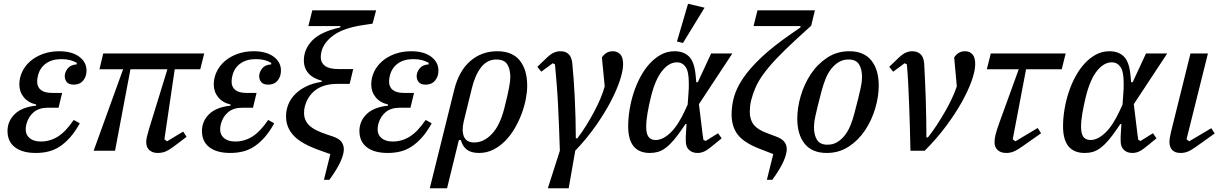

<svg xmlns="http://www.w3.org/2000/svg" viewBox="-20 -803 6532 1023"><path d="M234 -229Q189 -229 160.5 -206Q132 -183 121 -143Q117 -128 117 -113Q117 -84 138.5 -66.5Q160 -49 198 -49Q246 -49 288 -75Q330 -101 373 -164L405 -146Q381 -102 354.5 -72Q328 -42 299.5 -23Q271 -4 239 4Q207 12 171 12Q99 12 59.5 -18.5Q20 -49 20 -105Q20 -157 58 -194.5Q96 -232 172 -240L173 -246Q130 -256 106.5 -285Q83 -314 83 -353Q83 -388 98 -420Q113 -452 141 -476.5Q169 -501 208.5 -515.5Q248 -530 296 -530Q363 -530 402 -501Q441 -472 441 -427Q441 -395 423 -373.5Q405 -352 373 -352Q348 -352 336.5 -365Q325 -378 325 -397Q325 -418 340.5 -438Q356 -458 389 -460V-468Q372 -478 352.5 -483Q333 -488 307 -488Q257 -488 224.5 -464.5Q192 -441 182 -399Q178 -383 178 -368Q178 -339 198 -323.5Q218 -308 256 -308H311L292 -229Z M636 -434H510L530 -518H1068L1047 -434H911L856 -61L870 -50L956 -102L974 -74L908 -24Q880 -3 861.5 4.5Q843 12 820 12Q793 12 776 -3Q759 -18 759 -46Q759 -59 763 -75.5Q767 -92 775 -119L872 -434H675L593 0H479Z M1270 -229Q1225 -229 1196.5 -206Q1168 -183 1157 -143Q1153 -128 1153 -113Q1153 -84 1174.5 -66.5Q1196 -49 1234 -49Q1282 -49 1324 -75Q1366 -101 1409 -164L1441 -146Q1417 -102 1390.5 -72Q1364 -42 1335.5 -23Q1307 -4 1275 4Q1243 12 1207 12Q1135 12 1095.5 -18.5Q1056 -49 1056 -105Q1056 -157 1094 -194.5Q1132 -232 1208 -240L1209 -246Q1166 -256 1142.5 -285Q1119 -314 1119 -353Q1119 -388 1134 -420Q1149 -452 1177 -476.5Q1205 -501 1244.5 -515.5Q1284 -530 1332 -530Q1399 -530 1438 -501Q1477 -472 1477 -427Q1477 -395 1459 -373.5Q1441 -352 1409 -352Q1384 -352 1372.5 -365Q1361 -378 1361 -397Q1361 -418 1376.5 -438Q1392 -458 1425 -460V-468Q1408 -478 1388.5 -483Q1369 -488 1343 -488Q1293 -488 1260.5 -464.5Q1228 -441 1218 -399Q1214 -383 1214 -368Q1214 -339 1234 -323.5Q1254 -308 1292 -308H1347L1328 -229Z M1740 18 1689 0Q1588 -35 1546 -79Q1504 -123 1504 -183Q1504 -216 1516 -246Q1528 -276 1552 -300.5Q1576 -325 1611.5 -342.5Q1647 -360 1694 -367L1695 -373Q1649 -384 1624 -412Q1599 -440 1599 -481Q1599 -541 1644 -587.5Q1689 -634 1793 -657L1794 -664H1623L1644 -748H1984L1965 -677L1919 -670Q1814 -655 1760 -617Q1706 -579 1693 -529Q1689 -513 1689 -498Q1689 -469 1711.5 -452Q1734 -435 1785 -435H1862L1843 -356H1777Q1706 -356 1662.5 -324Q1619 -292 1604 -235Q1600 -220 1600 -201Q1600 -163 1626.5 -136Q1653 -109 1723 -86L1753 -76Q1786 -65 1799 -47.5Q1812 -30 1812 -7Q1812 18 1794.5 57.5Q1777 97 1735 155H1706Z M2109 -229Q2064 -229 2035.5 -206Q2007 -183 1996 -143Q1992 -128 1992 -113Q1992 -84 2013.5 -66.5Q2035 -49 2073 -49Q2121 -49 2163 -75Q2205 -101 2248 -164L2280 -146Q2256 -102 2229.5 -72Q2203 -42 2174.5 -23Q2146 -4 2114 4Q2082 12 2046 12Q1974 12 1934.5 -18.5Q1895 -49 1895 -105Q1895 -157 1933 -194.5Q1971 -232 2047 -240L2048 -246Q2005 -256 1981.5 -285Q1958 -314 1958 -353Q1958 -388 1973 -420Q1988 -452 2016 -476.5Q2044 -501 2083.5 -515.5Q2123 -530 2171 -530Q2238 -530 2277 -501Q2316 -472 2316 -427Q2316 -395 2298 -373.5Q2280 -352 2248 -352Q2223 -352 2211.5 -365Q2200 -378 2200 -397Q2200 -418 2215.5 -438Q2231 -458 2264 -460V-468Q2247 -478 2227.5 -483Q2208 -488 2182 -488Q2132 -488 2099.5 -464.5Q2067 -441 2057 -399Q2053 -383 2053 -368Q2053 -339 2073 -323.5Q2093 -308 2131 -308H2186L2167 -229Z M2400 -324Q2425 -425 2485.5 -477.5Q2546 -530 2629 -530Q2710 -530 2749.5 -480.5Q2789 -431 2789 -346Q2789 -314 2781.5 -275Q2774 -236 2759 -196Q2744 -156 2722 -118.5Q2700 -81 2671.5 -52Q2643 -23 2608 -5.5Q2573 12 2533 12Q2492 12 2469 -4.5Q2446 -21 2435 -57H2425L2362 200H2270ZM2507 -44Q2558 -44 2601 -89.5Q2644 -135 2667 -226Q2677 -265 2683 -291.5Q2689 -318 2692.5 -337Q2696 -356 2697.5 -369Q2699 -382 2699 -393Q2699 -434 2683 -460Q2667 -486 2624 -486Q2576 -486 2543.5 -444.5Q2511 -403 2494 -332L2451 -157Q2439 -106 2452 -75Q2465 -44 2507 -44Z M2963 0Q2961 -64 2958.5 -127.5Q2956 -191 2953 -250Q2950 -309 2945.5 -362.5Q2941 -416 2937 -460L2925 -466L2864 -421L2843 -447L2893 -495Q2914 -515 2931 -522.5Q2948 -530 2966 -530Q3022 -530 3029 -468Q3033 -429 3036.5 -381Q3040 -333 3042.5 -280.5Q3045 -228 3046.5 -173Q3048 -118 3048 -66H3056Q3081 -98 3103.5 -134.5Q3126 -171 3145.5 -207.5Q3165 -244 3179.5 -278.5Q3194 -313 3202 -343L3187 -497Q3209 -530 3245 -530Q3269 -530 3284.5 -514Q3300 -498 3300 -461Q3300 -427 3283 -375Q3266 -323 3233.5 -261Q3201 -199 3153.5 -131.5Q3106 -64 3045 0L3010 200H2899Z M3704 -248 3720 -117Q3723 -87 3728 -58L3740 -52L3806 -93L3825 -66L3776 -26Q3750 -4 3732.5 4Q3715 12 3696 12Q3669 12 3651.5 -4Q3634 -20 3634 -52Q3634 -63 3634 -75.5Q3634 -88 3636 -111L3638 -142H3632L3622 -127Q3594 -85 3571.5 -58.5Q3549 -32 3528 -16Q3507 0 3486.5 6Q3466 12 3443 12Q3327 12 3327 -130Q3327 -172 3334.5 -218.5Q3342 -265 3356.5 -309.5Q3371 -354 3392.5 -394Q3414 -434 3441.5 -464Q3469 -494 3502 -512Q3535 -530 3574 -530Q3622 -530 3650.5 -502.5Q3679 -475 3686 -406L3690 -365H3698L3769 -518H3882ZM3474 -57Q3511 -57 3551.5 -95Q3592 -133 3629 -213L3644 -246L3648 -302Q3650 -322 3650 -334Q3650 -346 3650 -363Q3650 -423 3632.5 -447Q3615 -471 3587 -471Q3545 -471 3508.5 -426Q3472 -381 3449 -290Q3437 -241 3430 -200Q3423 -159 3423 -128Q3423 -90 3435.5 -73.5Q3448 -57 3474 -57ZM3646 -783 3734 -762 3619 -574 3587 -582Z M4100 18 4023 -12Q3944 -43 3911 -85.5Q3878 -128 3878 -194Q3878 -241 3891.5 -288.5Q3905 -336 3940.5 -388Q3976 -440 4037.5 -498Q4099 -556 4196 -623L4245 -657V-664H3995L4016 -748H4322L4302 -666L4222 -593Q4158 -534 4116 -489.5Q4074 -445 4047 -407.5Q4020 -370 4005.5 -336.5Q3991 -303 3982 -268Q3978 -251 3976.5 -236Q3975 -221 3975 -207Q3975 -165 3996 -138.5Q4017 -112 4066 -94L4114 -76Q4146 -64 4159 -47.5Q4172 -31 4172 -8Q4172 17 4154.5 57Q4137 97 4095 155H4066Z M4389 -32Q4417 -32 4439.5 -45Q4462 -58 4480 -80.5Q4498 -103 4510.5 -133Q4523 -163 4532 -198Q4545 -247 4553 -279.5Q4561 -312 4565.5 -333.5Q4570 -355 4571.5 -368.5Q4573 -382 4573 -393Q4573 -434 4557 -460Q4541 -486 4501 -486Q4473 -486 4450.5 -473Q4428 -460 4410 -437.5Q4392 -415 4379.5 -384.5Q4367 -354 4358 -320Q4345 -271 4337 -238.5Q4329 -206 4324.5 -184.5Q4320 -163 4318.5 -149.5Q4317 -136 4317 -125Q4317 -84 4333 -58Q4349 -32 4389 -32ZM4385 12Q4307 12 4267.5 -37Q4228 -86 4228 -171Q4228 -229 4246.5 -292Q4265 -355 4300 -408Q4335 -461 4387 -495.5Q4439 -530 4505 -530Q4583 -530 4622.5 -481Q4662 -432 4662 -347Q4662 -289 4643.5 -226Q4625 -163 4590 -110Q4555 -57 4503 -22.5Q4451 12 4385 12Z M4831 0Q4830 -61 4828 -123.5Q4826 -186 4824 -245Q4822 -304 4819 -359Q4816 -414 4812 -460L4800 -466L4739 -421L4718 -447L4768 -495Q4789 -515 4806 -522.5Q4823 -530 4841 -530Q4867 -530 4884 -515Q4901 -500 4904 -467Q4906 -428 4908.5 -379Q4911 -330 4912.5 -277.5Q4914 -225 4915 -171.5Q4916 -118 4916 -71H4924Q4949 -102 4972 -137.5Q4995 -173 5015.5 -208.5Q5036 -244 5052 -278.5Q5068 -313 5078 -343L5064 -497Q5085 -530 5122 -530Q5146 -530 5161 -514Q5176 -498 5176 -461Q5176 -426 5157.5 -373.5Q5139 -321 5104.5 -259Q5070 -197 5020 -130Q4970 -63 4907 0Z M5259 -518H5658L5637 -434H5447L5376 -61L5390 -50L5509 -121L5527 -93L5426 -22Q5399 -3 5380.5 4.5Q5362 12 5342 12Q5313 12 5296 -3Q5279 -18 5279 -46Q5279 -62 5284 -84Q5289 -106 5305 -150L5408 -434H5238Z M6021 -248 6037 -117Q6040 -87 6045 -58L6057 -52L6123 -93L6142 -66L6093 -26Q6067 -4 6049.5 4Q6032 12 6013 12Q5986 12 5968.5 -4Q5951 -20 5951 -52Q5951 -63 5951 -75.5Q5951 -88 5953 -111L5955 -142H5949L5939 -127Q5911 -85 5888.5 -58.5Q5866 -32 5845 -16Q5824 0 5803.5 6Q5783 12 5760 12Q5644 12 5644 -130Q5644 -172 5651.5 -218.5Q5659 -265 5673.5 -309.5Q5688 -354 5709.5 -394Q5731 -434 5758.5 -464Q5786 -494 5819 -512Q5852 -530 5891 -530Q5939 -530 5967.5 -502.5Q5996 -475 6003 -406L6007 -365H6015L6086 -518H6199ZM5791 -57Q5828 -57 5868.5 -95Q5909 -133 5946 -213L5961 -246L5965 -302Q5967 -322 5967 -334Q5967 -346 5967 -363Q5967 -423 5949.5 -447Q5932 -471 5904 -471Q5862 -471 5825.5 -426Q5789 -381 5766 -290Q5754 -241 5747 -200Q5740 -159 5740 -128Q5740 -90 5752.5 -73.5Q5765 -57 5791 -57Z M6452 -92 6354 -22Q6326 -2 6308 5Q6290 12 6271 12Q6241 12 6226 -3.5Q6211 -19 6211 -46Q6211 -57 6213 -69Q6215 -81 6219 -99L6323 -518H6416L6302 -61L6316 -50L6434 -120Z"/></svg>

Font: IBM Plex Serif Text
Style: Italic
Weight: 450
Italic angle: -14°
Designer: Mike Abbink, Paul van der Laan, Pieter van Rosmalen
Foundry: Bold Monday
Version: Version 3.001